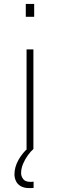

<svg xmlns="http://www.w3.org/2000/svg" viewBox="-20 -763 307 983"><path d="M112 -677V-743H155V-677ZM116 0V-510H151V0ZM130 200Q103 200 86 190Q69 180 61.5 163.5Q54 147 54 130Q54 92 75 55Q96 18 129 -10L151 0Q138 11 123 31.5Q108 52 98 76Q88 100 88 124Q88 139 98.5 153.5Q109 168 135 168Q138 168 141.5 168Q145 168 152 167V199Q145 200 141 200Q137 200 130 200Z"/></svg>

Font: Saira Expanded Thin
Style: Regular
Weight: 250
Width: 7
Designer: Hector Gatti with collaboration of the Omnibus-Type team
Foundry: Omnibus-Type
Version: Version 1.101